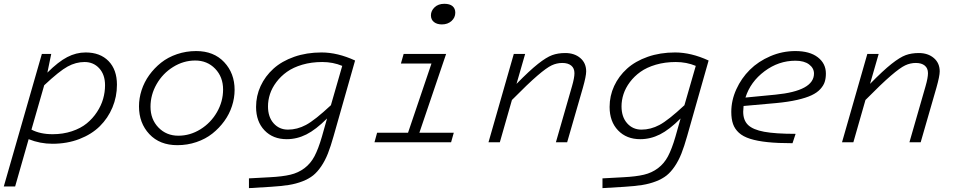

<svg xmlns="http://www.w3.org/2000/svg" viewBox="-52 -741 4982 1000"><path d="M-32.2 230 166 -460H214.8L194.8 -362.8Q251.5 -419.4 298.1 -443.6Q344.7 -467.8 394 -467.8Q469.7 -467.8 513.4 -422.9Q557.1 -377.9 557.1 -299.8Q557.1 -237.3 533.7 -181.4Q510.3 -125.5 467.8 -83.5Q425.3 -41.5 361.3 -16.8Q297.4 7.8 221.2 7.8Q156.7 7.8 97.2 -16.1L26.9 230ZM388.2 -418Q343.3 -418 300.3 -394.5Q257.3 -371.1 178.2 -296.9L111.8 -65.9Q157.2 -42 222.2 -42Q276.4 -42 322.5 -57.4Q368.7 -72.8 399.9 -98.4Q431.2 -124 453.1 -157.5Q475.1 -190.9 485.1 -226.1Q495.1 -261.2 495.1 -296.9Q495.1 -352.1 465.1 -385Q435.1 -418 388.2 -418Z M969.7 -475.1Q1061.5 -475.1 1115.7 -417.2Q1169.9 -359.4 1169.9 -272.9Q1169.9 -230.5 1156.2 -188.5Q1142.6 -146.5 1116.2 -110.1Q1089.8 -73.7 1054.2 -45.4Q1018.6 -17.1 971.2 -1Q923.8 15.1 871.6 15.1Q779.8 15.1 725.8 -42.5Q671.9 -100.1 671.9 -187Q671.9 -229.5 685.5 -271.5Q699.2 -313.5 725.3 -349.9Q751.5 -386.2 787.1 -414.6Q822.8 -442.9 870.1 -459Q917.5 -475.1 969.7 -475.1ZM877 -34.2Q938 -34.2 991.9 -67.6Q1045.9 -101.1 1077.9 -156.7Q1109.9 -212.4 1109.9 -274.9Q1109.9 -340.3 1068.6 -383.1Q1027.3 -425.8 964.8 -425.8Q903.8 -425.8 849.9 -392.3Q795.9 -358.9 763.9 -303.2Q731.9 -247.6 731.9 -185.1Q731.9 -119.6 773.2 -76.9Q814.5 -34.2 877 -34.2Z M1624.5 -28.8 1651.4 -124Q1592.8 -65.4 1543.7 -40.8Q1494.6 -16.1 1441.4 -16.1Q1369.6 -16.1 1325.7 -62Q1281.7 -107.9 1281.7 -184.1Q1281.7 -241.7 1305.4 -293Q1329.1 -344.2 1372.3 -383.3Q1415.5 -422.4 1480.2 -445.1Q1544.9 -467.8 1622.6 -467.8Q1706.5 -467.8 1797.4 -425.8L1685.5 -32.2Q1670.4 21.5 1655.8 58.6Q1641.1 95.7 1621.1 125.2Q1601.1 154.8 1578.9 172.6Q1556.6 190.4 1523.4 203.4Q1490.2 216.3 1452.1 222.4Q1414.1 228.5 1359.4 231.9L1244.6 238.8V188L1353.5 182.1Q1419.4 178.7 1460.4 168.9Q1501.5 159.2 1533.7 135Q1565.9 110.8 1585.9 72.8Q1606 34.7 1624.5 -28.8ZM1343.8 -187Q1343.8 -131.8 1373 -98.9Q1402.3 -65.9 1447.8 -65.9Q1495.6 -65.9 1541.5 -90.3Q1587.4 -114.7 1671.4 -192.9L1730.5 -397.9Q1682.1 -418 1626.5 -418Q1570.3 -418 1522.7 -404.1Q1475.1 -390.1 1442.6 -366.9Q1410.2 -343.8 1387.5 -313.5Q1364.7 -283.2 1354.2 -251.2Q1343.8 -219.2 1343.8 -187Z M2249.5 -613.8Q2224.1 -613.8 2208.3 -626.2Q2192.4 -638.7 2192.4 -661.1Q2192.4 -684.6 2211.4 -702.9Q2230.5 -721.2 2262.2 -721.2Q2290.5 -721.2 2304.9 -709Q2319.3 -696.8 2319.3 -674.8Q2319.3 -649.4 2299.6 -631.6Q2279.8 -613.8 2249.5 -613.8ZM1912.1 -49.8H2073.2L2195.3 -410.2H2036.1L2050.3 -460H2271.5L2132.3 -49.8H2311.5L2297.4 0H1898.4Z M2683.1 -460 2638.2 -304.2Q2706.1 -373.5 2750 -408.2Q2793.9 -442.9 2824 -453.9Q2854 -464.8 2892.1 -464.8Q2939.9 -464.8 2970.5 -438.7Q3001 -412.6 3001 -369.1Q3001 -344.7 2983.9 -284.2L2901.9 0H2843.3L2927.2 -292Q2939.9 -335.9 2939.9 -359.9Q2939.9 -385.7 2923.1 -399.4Q2906.2 -413.1 2877 -413.1Q2847.7 -413.1 2821.3 -400.6Q2794.9 -388.2 2746.8 -346.9Q2698.7 -305.7 2614.3 -220.2L2551.3 0H2492.2L2624 -460Z M3465.8 -28.8 3492.7 -124Q3434.1 -65.4 3385 -40.8Q3335.9 -16.1 3282.7 -16.1Q3210.9 -16.1 3167 -62Q3123 -107.9 3123 -184.1Q3123 -241.7 3146.7 -293Q3170.4 -344.2 3213.6 -383.3Q3256.8 -422.4 3321.5 -445.1Q3386.2 -467.8 3463.9 -467.8Q3547.9 -467.8 3638.7 -425.8L3526.9 -32.2Q3511.7 21.5 3497.1 58.6Q3482.4 95.7 3462.4 125.2Q3442.4 154.8 3420.2 172.6Q3397.9 190.4 3364.7 203.4Q3331.5 216.3 3293.5 222.4Q3255.4 228.5 3200.7 231.9L3085.9 238.8V188L3194.8 182.1Q3260.7 178.7 3301.8 168.9Q3342.8 159.2 3375 135Q3407.2 110.8 3427.2 72.8Q3447.3 34.7 3465.8 -28.8ZM3185.1 -187Q3185.1 -131.8 3214.4 -98.9Q3243.7 -65.9 3289.1 -65.9Q3336.9 -65.9 3382.8 -90.3Q3428.7 -114.7 3512.7 -192.9L3571.8 -397.9Q3523.4 -418 3467.8 -418Q3411.6 -418 3364 -404.1Q3316.4 -390.1 3283.9 -366.9Q3251.5 -343.8 3228.8 -313.5Q3206.1 -283.2 3195.6 -251.2Q3185.1 -219.2 3185.1 -187Z M4091.8 -43.9 4075.7 4.9Q3999.5 4.9 3945.8 -0.7Q3892.1 -6.3 3855 -18.1Q3817.9 -29.8 3796.4 -49.6Q3774.9 -69.3 3765.9 -95.2Q3756.8 -121.1 3756.8 -158.2Q3756.8 -218.3 3783 -275.9Q3809.1 -333.5 3853.3 -377.4Q3897.5 -421.4 3960 -448.2Q4022.5 -475.1 4090.8 -475.1Q4165.5 -475.1 4207.5 -442.6Q4249.5 -410.2 4249.5 -357.9Q4249.5 -333.5 4243.4 -314.5Q4237.3 -295.4 4220.5 -276.9Q4203.6 -258.3 4175 -244.9Q4146.5 -231.4 4099.9 -220.7Q4053.2 -210 3989.7 -204.1L3820.8 -189Q3818.8 -169.4 3818.8 -159.2Q3818.8 -114.3 3844.5 -89.8Q3870.1 -65.4 3928.2 -54.7Q3986.3 -43.9 4091.8 -43.9ZM4090.8 -424.8Q4003.4 -424.8 3929.9 -369.9Q3856.4 -314.9 3830.6 -232.9L3986.8 -248Q4187.5 -267.6 4187.5 -357.9Q4187.5 -386.2 4161.9 -405.5Q4136.2 -424.8 4090.8 -424.8Z M4524.4 -460 4479.5 -304.2Q4547.4 -373.5 4591.3 -408.2Q4635.3 -442.9 4665.3 -453.9Q4695.3 -464.8 4733.4 -464.8Q4781.2 -464.8 4811.8 -438.7Q4842.3 -412.6 4842.3 -369.1Q4842.3 -344.7 4825.2 -284.2L4743.2 0H4684.6L4768.6 -292Q4781.2 -335.9 4781.2 -359.9Q4781.2 -385.7 4764.4 -399.4Q4747.6 -413.1 4718.3 -413.1Q4689 -413.1 4662.6 -400.6Q4636.2 -388.2 4588.1 -346.9Q4540 -305.7 4455.6 -220.2L4392.6 0H4333.5L4465.3 -460Z"/></svg>

Font: IntelOne Mono Light
Style: Italic
Weight: 300
Italic angle: -16°
Designer: Fred Shallcrass
Foundry: Frere-Jones Type LLC
Version: Version 1.200;hotconv 1.1.0;makeotfexe 2.6.0;FJTRelease1.2